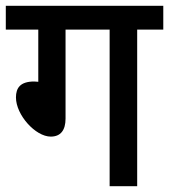

<svg xmlns="http://www.w3.org/2000/svg" viewBox="-20 -642 583 662"><path d="M206 -540H358V0H453V-540H543V-622H0V-540H112V-360L98 -361C50 -361 35 -339 35 -306C35 -246 102 -171 155 -171C189 -171 206 -193 206 -233Z"/></svg>

Font: Noto Sans Devanagari SemiCondensed Medium
Style: Regular
Weight: 500
Width: 4
Designer: Jelle Bosma - Monotype Design Team
Foundry: Monotype Imaging Inc.
Version: Version 2.004